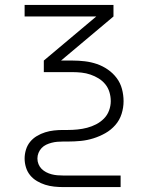

<svg xmlns="http://www.w3.org/2000/svg" viewBox="-20 -550 590 780"><path d="M470 210H236Q218 210 199.5 208Q181 206 163.5 200.5Q146 195 130 185.5Q114 176 102.5 162Q91 148 85.5 130Q80 112 80 94Q80 76 85.5 58Q91 40 102.5 26Q114 12 130 2.5Q146 -7 163.5 -12.5Q181 -18 199.5 -20Q218 -22 236 -22H256Q275 -22 295 -24Q315 -26 334 -31Q353 -36 370.5 -45Q388 -54 402 -68Q416 -82 423 -101Q430 -120 430 -139Q430 -158 424.5 -176Q419 -194 407.5 -208Q396 -222 380.5 -231.5Q365 -241 347.5 -247Q330 -253 311.5 -255Q293 -257 275 -257H158V-304L371 -483H80V-530H441V-483L228 -304H275Q300 -304 325 -301Q350 -298 373.5 -290Q397 -282 418 -267.5Q439 -253 454 -233Q469 -213 475.5 -188.5Q482 -164 482 -139Q482 -113 474 -87.5Q466 -62 448.5 -42Q431 -22 408 -9Q385 4 359.5 12Q334 20 308 22.5Q282 25 256 25H236Q224 25 212.5 26Q201 27 189.5 30Q178 33 167.5 38Q157 43 149 51.5Q141 60 136.5 71Q132 82 132 94Q132 106 136.5 117Q141 128 149 136Q157 144 167.5 149.5Q178 155 189.5 158Q201 161 212.5 162Q224 163 236 163H470Z"/></svg>

Font: Lode Dark
Style: Regular
Weight: 400
Monospace: yes
Designer: Belleve Invis
Foundry: Belleve Invis
Version: Version 29.2.0; ttfautohint (v1.8.3)